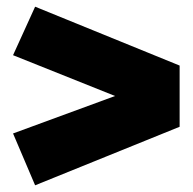

<svg xmlns="http://www.w3.org/2000/svg" viewBox="-20 -620 577 574"><path d="M85 -600 19 -455 324 -333 19 -221 85 -66 517 -241V-424Z"/></svg>

Font: Fira Sans Ultra
Style: Regular
Weight: 950
Designer: Carrois Corporate & Edenspiekermann AG
Foundry: Carrois Corporate GbR & Edenspiekermann AG
Version: Version 4.203;PS 004.203;hotconv 1.0.88;makeotf.lib2.5.64775